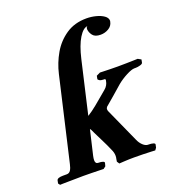

<svg xmlns="http://www.w3.org/2000/svg" viewBox="-128 -802 841 909"><g transform="rotate(-20 293.0 -347.5)"><path d="M195 -494Q207 -546 233.5 -592Q260 -638 303.5 -667.5Q347 -697 407 -697Q431 -697 454.5 -691Q478 -685 493.5 -674Q509 -663 509 -648Q509 -645 508 -643Q504 -623 485.5 -612Q467 -601 445 -601Q417 -601 405.5 -616Q394 -631 393 -647Q393 -659 400 -661Q378 -660 356 -624.5Q334 -589 319 -524L258 -260Q281 -274 306.5 -295Q332 -316 371 -349Q381 -357 386.5 -367Q392 -377 393 -385Q397 -397 389 -397H385Q372 -397 364.5 -401.5Q357 -406 358 -410L361 -425L380 -434Q380 -434 395 -433.5Q410 -433 431 -432.5Q452 -432 469 -432Q489 -432 512.5 -432.5Q536 -433 553 -433.5Q570 -434 570 -434L586 -425L583 -410Q582 -404 569.5 -400.5Q557 -397 547 -397H540Q526 -397 499 -383Q472 -369 450 -351Q427 -331 403 -310Q379 -289 355 -269H356Q349 -262 354 -249L431 -78Q439 -59 452 -47Q465 -35 477 -35H480Q494 -35 503.5 -32Q513 -29 511 -23L508 -9L500 2Q500 2 481.5 1Q463 0 438.5 -0.5Q414 -1 394 -1Q368 -1 343.5 0.5Q319 2 319 2L311 -10L313 -23Q314 -27 314.5 -30.5Q315 -34 315 -38Q315 -46 313 -54.5Q311 -63 306 -73Q295 -99 282 -124.5Q269 -150 257 -175Q253 -183 250.5 -189Q248 -195 244 -199L215 -75Q212 -62 212 -53Q212 -35 227 -35H229Q241 -35 249.5 -32Q258 -29 256 -23L252 -8L240 1Q240 1 222.5 0.5Q205 0 181 -0.5Q157 -1 138 -1Q125 -1 105.5 -0.5Q86 0 66.5 0Q47 0 34 0.5Q21 1 21 1L14 -8L17 -23Q20 -35 49 -35H68Q80 -35 87 -45.5Q94 -56 98 -75Z"/></g></svg>

Font: Libertinus Serif Semibold Italic
Style: Regular
Weight: 600
Italic angle: -11.5°
Designer: Philipp H. Poll, Khaled Hosny
Foundry: Caleb Maclennan
Version: Version 7.051;RELEASE